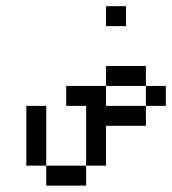

<svg xmlns="http://www.w3.org/2000/svg" viewBox="-20 -582 540 602"><path d="M500 -250V-312.5H437.5V-250H312.5V-312.5H187.5V-250H250V-62.5H125V0H250V-62.5H312.5Q312.5 -62.5 312.5 -187.5H437.5V-250ZM375 -500V-562.5H312.5V-500ZM125 -62.5V-250H62.5V-62.5ZM312.5 -312.5H437.5V-375H312.5Z"/></svg>

Font: BFUnifontExMono
Style: Regular
Weight: 500
Version: Version 15.0.06